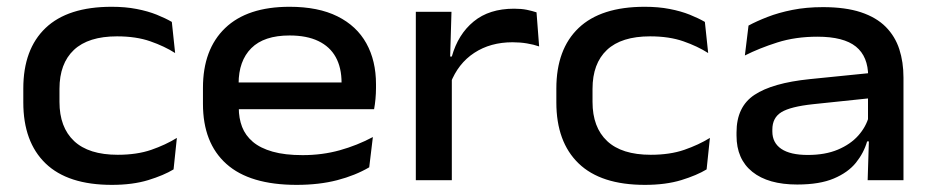

<svg xmlns="http://www.w3.org/2000/svg" viewBox="-20 -518 2680 552"><path d="M301.5 13.5Q175 13.5 111 -48.2Q47 -110 47 -223.5V-263.5Q47 -376.5 111 -437.5Q175 -498.5 301 -498.5Q340.5 -498.5 372.8 -492.2Q405 -486 430.5 -475.8Q456 -465.5 474 -455L483.5 -365.5Q453 -385 412.2 -399.2Q371.5 -413.5 316.5 -413.5Q234 -413.5 192.5 -374.5Q151 -335.5 151 -262.5V-225Q151 -152 193 -112.5Q235 -73 318.5 -73Q373.5 -73 414.8 -87.2Q456 -101.5 488.5 -121.5L479 -31Q451 -14 406.2 -0.2Q361.5 13.5 301.5 13.5Z M833 13.5Q698 13.5 630.8 -46.8Q563.5 -107 563.5 -219.5V-265.5Q563.5 -376 627.2 -437.2Q691 -498.5 812.5 -498.5Q895 -498.5 950.2 -471Q1005.5 -443.5 1033.2 -393.5Q1061 -343.5 1061 -276V-265Q1061 -249.5 1059.5 -233.5Q1058 -217.5 1055.5 -204H959.5Q961 -223.5 961.5 -243.2Q962 -263 962 -280Q962 -323.5 945.2 -353.8Q928.5 -384 895.2 -400Q862 -416 812.5 -416Q739 -416 702.5 -379.5Q666 -343 666 -277.5V-250.5L666.5 -239V-208Q666.5 -178 676 -153.2Q685.5 -128.5 707 -110.2Q728.5 -92 763.8 -82Q799 -72 850 -72Q906.5 -72 956.8 -86Q1007 -100 1052 -124L1041.5 -37Q1001.5 -13.5 949.5 0Q897.5 13.5 833 13.5ZM614 -204V-281H1035V-204Z M1275 -278.5 1255 -355.5H1279Q1297 -419.5 1341.8 -456.2Q1386.5 -493 1458 -493Q1479 -493 1494.8 -489.8Q1510.5 -486.5 1522.5 -482.5L1530 -384.5Q1514.5 -390 1495 -393.2Q1475.5 -396.5 1453.5 -396.5Q1390 -396.5 1343.5 -366Q1297 -335.5 1275 -278.5ZM1175.5 0V-484H1278L1273.5 -331L1279 -325V0Z M1834 13.5Q1707.5 13.5 1643.5 -48.2Q1579.5 -110 1579.5 -223.5V-263.5Q1579.5 -376.5 1643.5 -437.5Q1707.5 -498.5 1833.5 -498.5Q1873 -498.5 1905.2 -492.2Q1937.5 -486 1963 -475.8Q1988.5 -465.5 2006.5 -455L2016 -365.5Q1985.5 -385 1944.8 -399.2Q1904 -413.5 1849 -413.5Q1766.5 -413.5 1725 -374.5Q1683.5 -335.5 1683.5 -262.5V-225Q1683.5 -152 1725.5 -112.5Q1767.5 -73 1851 -73Q1906 -73 1947.2 -87.2Q1988.5 -101.5 2021 -121.5L2011.5 -31Q1983.5 -14 1938.8 -0.2Q1894 13.5 1834 13.5Z M2474.5 0 2478.5 -127.5 2475.5 -146V-277.5L2476 -298Q2476 -355.5 2440.8 -384Q2405.5 -412.5 2330 -412.5Q2267 -412.5 2215 -396Q2163 -379.5 2121.5 -358.5L2132 -444.5Q2155 -457 2186.5 -469.2Q2218 -481.5 2258 -489.5Q2298 -497.5 2346 -497.5Q2410.5 -497.5 2455 -482.8Q2499.5 -468 2526.5 -440.8Q2553.5 -413.5 2565.5 -376.5Q2577.5 -339.5 2577.5 -295V0ZM2272 12.5Q2188.5 12.5 2143 -24Q2097.5 -60.5 2097.5 -128V-137.5Q2097.5 -211 2149 -245.2Q2200.5 -279.5 2308 -290.5L2486.5 -308.5L2490 -236.5L2318 -218.5Q2252.5 -211.5 2226.5 -195.5Q2200.5 -179.5 2200.5 -145.5V-140Q2200.5 -107.5 2226.2 -90Q2252 -72.5 2302.5 -72.5Q2352.5 -72.5 2388.8 -87.8Q2425 -103 2447.5 -128.2Q2470 -153.5 2478 -183.5L2492.5 -111.5H2473Q2463.5 -78.5 2440.8 -50.2Q2418 -22 2377.2 -4.8Q2336.5 12.5 2272 12.5Z"/></svg>

Font: Anek Gujarati SemiExpanded Medium
Style: Regular
Weight: 500
Width: 6
Designer: Mrunmayee Ghaisas (Gujarati), Yesha Goshar (Latin)
Foundry: Ek Type
Version: Version 1.003